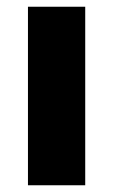

<svg xmlns="http://www.w3.org/2000/svg" viewBox="-20 -550 337 570"><path d="M233 0H63V-530H233Z"/></svg>

Font: Morrison
Style: Bold
Weight: 700
Designer: Pablo Impallari, Rodrigo Fuenzalida (Modified by Dan O. Williams)
Version: Version 0.03;June 6, 2019;FontCreator 11.5.0.2425 64-bit; tt